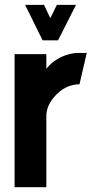

<svg xmlns="http://www.w3.org/2000/svg" viewBox="-20 -783 393 803"><path d="M85 -762.7H164.1L190.4 -707L217.8 -762.7H297.9L222.7 -614.3H158.2ZM41 0V-556.6H173.8V-495.1Q208 -539.1 266.6 -555.7Q287.1 -561.5 307.6 -561.5H342.8L312.5 -430.7Q251 -429.7 206.1 -377Q173.8 -338.9 173.8 -297.9V0Z"/></svg>

Font: Post No Bills Colombo
Style: ExtraBold
Weight: 900
Designer: Kosala Senevirathne, Siva Puranthara, Lasantha Premarathna, Tharique Azeez
Foundry: Mooniak
Version: Version 1.220 ; ttfautohint (v1.5)